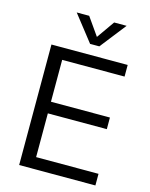

<svg xmlns="http://www.w3.org/2000/svg" viewBox="-133 -1001 848 1085"><g transform="rotate(15 291.0 -458.5)"><path d="M87 0V-705H533V-637H168V-392H513V-324H168V-68H533V0ZM397 -917H470L351 -765H297L178 -917H251L324 -813Z"/></g></svg>

Font: wassup Sans
Style: Regular
Weight: 400
Version: Version 2.001